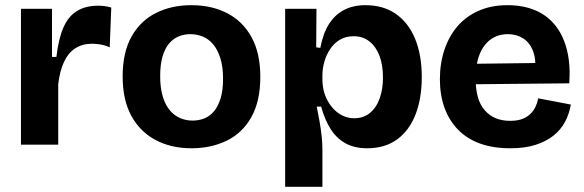

<svg xmlns="http://www.w3.org/2000/svg" viewBox="-20 -559 2258 742"><path d="M61 0V-258V-525H181V-339H198Q206 -409 225 -452.5Q244 -496 277.5 -516.5Q311 -537 360 -537Q371 -537 383 -535.5Q395 -534 410 -530L404 -376Q387 -384 369 -387Q351 -390 336 -390Q298 -390 270.5 -372Q243 -354 227 -319Q211 -284 205 -234V0Z M720 14Q642 14 582 -17.5Q522 -49 488 -110.5Q454 -172 454 -264Q454 -357 488.5 -418Q523 -479 583 -509Q643 -539 720 -539Q798 -539 858 -508Q918 -477 952 -415.5Q986 -354 986 -262Q986 -168 951.5 -106.5Q917 -45 856.5 -15.5Q796 14 720 14ZM724 -93Q749 -93 770 -101.5Q791 -110 807 -129Q823 -148 832.5 -179Q842 -210 842 -254Q842 -301 831.5 -334Q821 -367 804 -387.5Q787 -408 764 -417.5Q741 -427 716 -427Q692 -427 671 -418.5Q650 -410 634 -391.5Q618 -373 608.5 -342Q599 -311 599 -265Q599 -219 609 -186Q619 -153 636.5 -132.5Q654 -112 676.5 -102.5Q699 -93 724 -93Z M1082 163V-271V-525H1203L1202 -376L1218 -374Q1228 -429 1251 -465.5Q1274 -502 1309.5 -520.5Q1345 -539 1392 -539Q1461 -539 1509.5 -505.5Q1558 -472 1584 -409.5Q1610 -347 1610 -261Q1610 -179 1586 -117Q1562 -55 1515 -20.5Q1468 14 1399 14Q1350 14 1315.5 -5Q1281 -24 1258 -60Q1235 -96 1221 -147H1204Q1210 -118 1215 -89.5Q1220 -61 1223 -33.5Q1226 -6 1226 19V163ZM1349 -102Q1384 -102 1409 -122Q1434 -142 1447 -178Q1460 -214 1460 -259Q1460 -308 1446.5 -343.5Q1433 -379 1407.5 -399Q1382 -419 1347 -419Q1316 -419 1293.5 -405.5Q1271 -392 1256 -369.5Q1241 -347 1233.5 -320.5Q1226 -294 1226 -268V-251Q1226 -230 1231 -209Q1236 -188 1246.5 -169Q1257 -150 1272 -135Q1287 -120 1306.5 -111Q1326 -102 1349 -102Z M1952 14Q1885 14 1834.5 -4.5Q1784 -23 1750 -58Q1716 -93 1698 -142Q1680 -191 1680 -253Q1680 -314 1697.5 -366.5Q1715 -419 1748 -457.5Q1781 -496 1830 -517.5Q1879 -539 1941 -539Q2002 -539 2049 -519Q2096 -499 2127 -459.5Q2158 -420 2171.5 -364Q2185 -308 2180 -237L1773 -233V-312L2092 -316L2047 -275Q2053 -326 2040.5 -360Q2028 -394 2002 -410.5Q1976 -427 1943 -427Q1904 -427 1876 -406.5Q1848 -386 1833 -348Q1818 -310 1818 -256Q1818 -172 1854 -132Q1890 -92 1951 -92Q1980 -92 1999 -99.5Q2018 -107 2030.5 -119.5Q2043 -132 2050 -147.5Q2057 -163 2060 -179L2186 -155Q2180 -119 2163.5 -88Q2147 -57 2118.5 -34.5Q2090 -12 2049 1Q2008 14 1952 14Z"/></svg>

Font: Bricolage Grotesque 18pt
Style: Bold
Weight: 700
Designer: Mathieu Triay
Foundry: Atelier Triay
Version: Version 1.000;gftools[0.9.30]